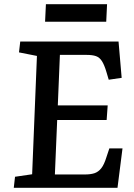

<svg xmlns="http://www.w3.org/2000/svg" viewBox="-20 -900 644 920"><path d="M157 -632 71 -649 77 -701H548L563 -527L501 -518L490 -555Q480 -589 468.5 -607Q457 -625 440 -631Q423 -637 394 -637H267L257 -395H496L491 -325H254L243 -64H387Q414 -64 432.5 -70Q451 -76 465 -93.5Q479 -111 490 -147L504 -189H567L543 0H46L52 -53L134 -65ZM200 -880H493L489 -796H196Z"/></svg>

Font: Literata Medium
Style: Italic
Weight: 500
Italic angle: -2°
Designer: Latin by Veronika Burian and Jose Scaglione. Greek by Irene Vlachou. Cyrillic by Vera Evstafieva
Foundry: TypeTogether
Version: Version 3.103;gftools[0.9.29]